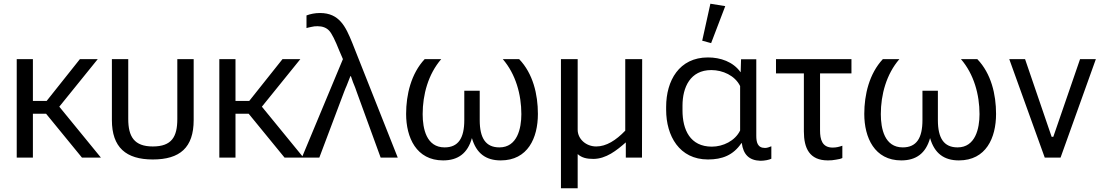

<svg xmlns="http://www.w3.org/2000/svg" viewBox="-20 -848 5935 1033"><path d="M70 0H157V-236H228L421 0H523L299 -274L506 -530H410L231 -305H157V-530H70Z M802 10C948 10 1022 -54 1022 -202V-530H934V-208C934 -112 904 -60 802 -60C702 -60 670 -113 670 -208V-530H582V-202C582 -55 658 10 802 10Z M1160 0H1247V-236H1318L1511 0H1613L1389 -274L1596 -530H1500L1321 -305H1247V-530H1160Z M1604 0H1698L1831 -353C1837 -368 1841 -379 1845 -387C1849 -396 1855 -412 1865 -438H1868C1877 -411 1883 -395 1886 -389C1889 -383 1893 -371 1899 -354L2028 0H2120L1875 -618C1840 -704 1806 -778 1702 -778C1674 -778 1651 -773 1629 -765V-697C1634 -698 1642 -701 1654 -703C1665 -706 1677 -707 1688 -707C1715 -707 1736 -699 1751 -683C1765 -668 1783 -632 1806 -574L1825 -530Z M2364 15C2444 15 2496 -23 2519 -105C2543 -22 2595 15 2674 15C2820 15 2874 -106 2874 -235C2874 -340 2848 -452 2773 -530H2685C2755 -449 2785 -339 2785 -234C2785 -157 2763 -55 2667 -55C2593 -55 2561 -105 2561 -202V-360H2478V-202C2478 -105 2446 -55 2372 -55C2274 -55 2254 -156 2254 -234C2254 -339 2284 -449 2354 -530H2265C2192 -452 2165 -339 2165 -235C2165 -108 2220 15 2364 15Z M3188 -60C3132 -60 3088 -101 3088 -150V-530H2998V165H3088V-19C3110 1 3137 7 3172 7C3241 7 3298 -39 3347 -82V0H3434L3435 -530H3344V-145C3294 -93 3242 -60 3188 -60Z M3789 10C3866 10 3925 -13 3969 -78H3971C3979 -18 4009 15 4071 17C4094 17 4118 12 4130 6V-61C4119 -56 4106 -52 4096 -52C4055 -52 4049 -84 4049 -118V-529H3967L3965 -460H3964C3924 -516 3856 -539 3789 -539C3634 -539 3564 -414 3564 -273V-257C3564 -117 3635 10 3789 10ZM3810 -59C3693 -59 3652 -150 3652 -254V-279C3652 -379 3694 -471 3807 -471C3868 -471 3934 -442 3962 -385V-146C3935 -90 3870 -59 3810 -59ZM3806 -616 3882 -815 3802 -828 3758 -629Z M4155 -453H4305V-141C4305 -51 4335 15 4434 15C4449 15 4464 14 4478 11C4493 9 4505 6 4512 2V-64C4495 -58 4479 -54 4460 -54C4403 -54 4392 -98 4392 -146V-453H4561V-530H4155Z M4829 15C4909 15 4961 -23 4984 -105C5008 -22 5060 15 5139 15C5285 15 5339 -106 5339 -235C5339 -340 5313 -452 5238 -530H5150C5220 -449 5250 -339 5250 -234C5250 -157 5228 -55 5132 -55C5058 -55 5026 -105 5026 -202V-360H4943V-202C4943 -105 4911 -55 4837 -55C4739 -55 4719 -156 4719 -234C4719 -339 4749 -449 4819 -530H4730C4657 -452 4630 -339 4630 -235C4630 -108 4685 15 4829 15Z M5791 -530 5647 -112H5638L5495 -530H5410L5601 0H5686L5876 -530Z"/></svg>

Font: Cheyenne Sans
Style: Regular
Weight: 400
Designer: The Public Sans project authors (U.S. Web Design System), Libre Franklin designed by Pablo Impallari and Rodrigo Fuenzal
Foundry: The Cheyenne Sans Project Authors
Version: Version 2.007